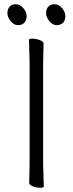

<svg xmlns="http://www.w3.org/2000/svg" viewBox="-20 -883 344 908"><path d="M289 -807Q289 -787 278 -775.5Q267 -764 248 -764Q229 -764 213.5 -783Q198 -802 198 -821Q198 -840 208.5 -851.5Q219 -863 238 -863Q257 -863 273 -845Q289 -827 289 -807ZM106 -807Q106 -787 95 -775.5Q84 -764 65 -764Q46 -764 30.5 -783Q15 -802 15 -821Q15 -840 25.5 -851.5Q36 -863 55 -863Q74 -863 90 -845Q106 -827 106 -807ZM118 -18 120 -107V-589L117 -695Q117 -700 133.5 -700Q150 -700 168 -693.5Q186 -687 186 -677L184 -588V-106L187 0Q187 5 170.5 5Q154 5 136 -1.5Q118 -8 118 -18Z"/></svg>

Font: LXGW WenKai Lite Light
Style: Regular
Weight: 300
Designer: LXGW / Fontworks Inc.
Foundry: LXGW / Fontworks Inc.
Version: Version 1.511; March 25, 2025